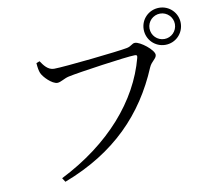

<svg xmlns="http://www.w3.org/2000/svg" viewBox="-91 -929 1182 1077"><g transform="rotate(-10 500.0 -391.0)"><path d="M181.1 21.6 195.8 44.4C491.4 -68.3 670.1 -255.1 775.1 -504.8C789 -537.6 818.1 -547.8 818.1 -569.6C818.1 -597.8 744.5 -655.4 714.8 -655.4C697.6 -655.4 692.1 -640.2 666 -634.8C618.5 -624.9 300.1 -590.9 243.7 -590.9C208.1 -590.9 186.6 -622.1 170.2 -646.6L151.1 -639.2C153.2 -611.7 156 -596.4 161.4 -582.2C171.4 -557.2 218.3 -509.8 248.2 -509.8C267.7 -509.8 289.2 -527.6 316.5 -533.6C373.5 -546.5 657.1 -587 700.7 -587C711.2 -587 717.4 -585.4 713.2 -570.1C651.5 -336 467.6 -122.7 181.1 21.6ZM882.3 -614.6C940.5 -614.6 987.4 -661.5 987.4 -720.5C987.4 -778.8 940.5 -825.6 882.3 -825.6C823.2 -825.6 776.4 -778.8 776.4 -720.5C776.4 -661.5 823.2 -614.6 882.3 -614.6ZM882.3 -647.8C841.9 -647.8 809.5 -680.1 809.5 -720.5C809.5 -760.1 841.9 -792.5 882.3 -792.5C921.8 -792.5 954.2 -760.1 954.2 -720.5C954.2 -680.1 921.8 -647.8 882.3 -647.8Z"/></g></svg>

Font: Source Han Serif TW VF
Style: Regular
Weight: 250
Designer: Ryoko NISHIZUKA 西塚涼子 (kana & ideographs); Frank Grießhammer (Latin, Greek & Cyrillic); Wenlong ZHANG 张文龙 (bopomofo); San
Foundry: Adobe
Version: Version 2.002;hotconv 1.1.0;makeotfexe 2.6.0